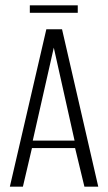

<svg xmlns="http://www.w3.org/2000/svg" viewBox="-20 -701 406 721"><path d="M17 0 154 -591H213L349 0H297L262 -145H100L66 0ZM103 -173H260L182 -522ZM92 -653V-681H272V-653Z"/></svg>

Font: Alumni Sans Thin Light
Style: Regular
Weight: 300
Version: Version 1.018